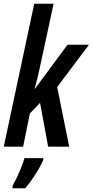

<svg xmlns="http://www.w3.org/2000/svg" viewBox="-24 -780 493 1021"><path d="M-4 0 158 -760H261L187 -417Q182 -394 175.5 -366.5Q169 -339 160 -308H162L335 -542H449L280 -317L344 0H232L189 -233L135 -177L99 0ZM43 208Q53 190 65.5 164Q78 138 89 110.5Q100 83 106 61H206V71Q197 93 180.5 121Q164 149 145 176Q126 203 110 221H43Z"/></svg>

Font: Noto Sans ExtraCondensed SemiBold
Style: Italic
Weight: 600
Width: 2
Italic angle: -12°
Designer: Monotype Design Team
Foundry: Monotype Imaging Inc.
Version: Version 2.013; ttfautohint (v1.8.4.7-5d5b)